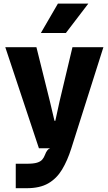

<svg xmlns="http://www.w3.org/2000/svg" viewBox="-20 -800 584 1036"><path d="M65 215.5V83.5H124.5Q160.5 83.5 179.5 77.8Q198.5 72 207.8 61.2Q217 50.5 222.5 36Q234 5 250.5 0H190L8.5 -545.5H176.5L249 -254L274 -148H278.5L301.5 -253.5L371 -545.5H538L365 0Q344 66.5 314.8 115Q285.5 163.5 240.2 189.5Q195 215.5 124.5 215.5ZM200.5 -622 292.5 -780.5H456.5L335.5 -622Z"/></svg>

Font: Spline Sans
Style: Bold
Weight: 700
Designer: Eben Sorkin, Mirko Velimirovic
Foundry: Sorkin Type
Version: Version 1.000; ttfautohint (v1.8.3)